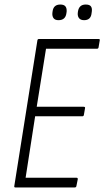

<svg xmlns="http://www.w3.org/2000/svg" viewBox="-20 -827 460 847"><path d="M48 0Q42 0 43 -6L145 -649Q146 -655 152 -655H414Q422 -655 420 -649L415 -619Q414 -612 408 -612H183L142 -356H349Q357 -356 355 -349L350 -320Q349 -314 343 -314H135L93 -43H317Q324 -43 323 -36L317 -6Q316 0 309 0ZM351 -738Q336 -738 329 -746.5Q322 -755 323 -769L324 -777Q329 -807 358 -807Q375 -807 381 -799Q387 -791 385 -776L384 -769Q381 -738 351 -738ZM238 -738Q223 -738 216.5 -746.5Q210 -755 211 -769L212 -777Q216 -807 246 -807Q262 -807 268.5 -799Q275 -791 274 -776L273 -769Q269 -738 238 -738Z"/></svg>

Font: Sofia Sans Condensed Light
Style: Italic
Weight: 300
Italic angle: -9°
Version: Version 4.100